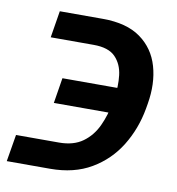

<svg xmlns="http://www.w3.org/2000/svg" viewBox="-78 -591 604 654"><g transform="rotate(10 224.0 -264.0)"><path d="M3.4 -90.3H152.3Q202.1 -90.3 233.9 -113.3Q265.6 -136.2 283.2 -174.1Q300.8 -211.9 308.1 -255.4L311.5 -272.9Q318.4 -313.5 314 -351.6Q309.6 -389.6 285.9 -414.1Q262.2 -438.5 210.4 -438.5H62L77.1 -531.2H225.6Q308.6 -531.2 356.9 -496.3Q405.3 -461.4 422.1 -402.8Q439 -344.2 426.8 -272.9L423.8 -255.4Q411.1 -184.1 375 -125.5Q338.9 -66.9 279.5 -32Q220.2 2.9 137.2 2.9H-12.2ZM111.3 -220.2 125.5 -308.1H382.8L368.2 -220.2Z"/></g></svg>

Font: Inter Medium
Style: Italic
Weight: 500
Italic angle: -9.3988°
Designer: Rasmus Andersson
Foundry: rsms
Version: Version 4.001;git-66647c0bb